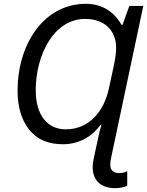

<svg xmlns="http://www.w3.org/2000/svg" viewBox="-20 -745 770 1005"><path d="M583 240C603 240 633 235 646 227V151C633 158 619 161 603 161C578 161 557 149 557 117C557 108 559 94 562 79L730 -714H657L621 -614H617C581 -677 521 -725 430 -725C205 -725 72 -508 72 -271C72 -186 92 -118 132 -67C172 -16 231 10 309 10C402 10 466 -37 507 -92H511C504 -69 498 -44 493 -20L471 83C467 100 465 115 465 129C465 208 518 240 583 240ZM324 -68C227 -68 167 -144 167 -273C167 -457 262 -646 425 -646C524 -646 588 -589 588 -493C588 -476 584 -438 576 -402L550 -282C524 -162 447 -68 324 -68Z"/></svg>

Font: BC Sans
Style: Italic
Weight: 400
Italic angle: -12°
Designer: Monotype Design Team
Designer: Province of B.C.
Foundry: Monotype Imaging Inc.
Version: Version 2.000;GOOG;noto-source:20170915:90ef993387c0